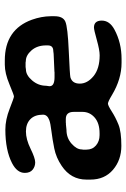

<svg xmlns="http://www.w3.org/2000/svg" viewBox="124 -664 550 839"><g transform="rotate(-90 399.5 -245.0)"><path d="M164.6 -143.1Q164.6 -116.7 182.9 -101.1Q201.2 -85.4 228 -85.4H236.3Q280.3 -85.4 304.9 -106.9Q329.6 -128.4 329.6 -160.2V-198.2Q329.6 -232.9 298.8 -232.9H282.7L279.8 -232.4H274.4L255.9 -230.5Q252.9 -230 250.5 -230Q215.8 -230 190.7 -207.8Q165.5 -185.5 165.5 -163.1L164.6 -157.7ZM595.2 -287.6Q620.1 -287.6 620.1 -311.5V-319.3Q620.1 -357.9 598.4 -382.8Q576.7 -407.7 551.3 -407.7L545.4 -408.7H525.9Q518.1 -407.2 515.1 -407.2Q490.2 -407.2 467 -380.1Q443.8 -353 443.8 -319.3Q441.9 -309.6 441.9 -305.7V-303.2Q441.9 -282.2 481.4 -282.2H502.9L505.9 -282.7L583 -286.1Q590.3 -287.6 595.2 -287.6ZM561 10.7H543.9Q473.1 10.7 403.3 -31.2Q374 -48.8 365.7 -48.8Q357.4 -48.8 331.5 -32.2Q305.7 -15.6 274.4 -2.9Q243.2 9.8 181.2 9.8Q119.1 9.8 76.4 -26.9Q33.7 -63.5 33.7 -125.5V-142.6Q33.7 -210.9 93.8 -251Q129.9 -275.4 169.9 -283.4Q210 -291.5 244.9 -295.7Q279.8 -299.8 293.9 -305.2Q317.4 -314 317.4 -332.5Q317.4 -368.7 297.6 -387.9Q277.8 -407.2 243.9 -407.2Q210 -407.2 168.7 -387Q127.4 -366.7 109.1 -366.7Q90.8 -366.7 76.9 -377.9Q63 -389.2 63 -412.1Q63 -445.8 105.5 -467.8Q162.1 -497.1 252.4 -497.1Q295.4 -497.1 343.3 -478.3Q391.1 -459.5 397 -459.5Q402.8 -459.5 450.7 -479.5Q498.5 -499.5 536.1 -499.5H553.7Q553.7 -499.5 554.7 -499.5Q689.5 -499.5 732.4 -380.9Q747.1 -339.8 747.6 -298.8V-282.2Q747.6 -245.1 723.9 -234.9Q700.2 -224.6 595.2 -220Q490.2 -215.3 481 -212.9Q453.1 -205.1 453.1 -171.9Q453.1 -138.7 485.8 -111.8Q518.6 -85 577.1 -85Q599.6 -85 643.8 -97.4Q688 -109.9 698.2 -109.9Q728.5 -109.9 728.5 -75.7Q728.5 -41.5 689.5 -20.5Q631.8 10.7 561 10.7Z"/></g></svg>

Font: Averia Libre
Style: Bold
Weight: 700
Version: Version 1.002